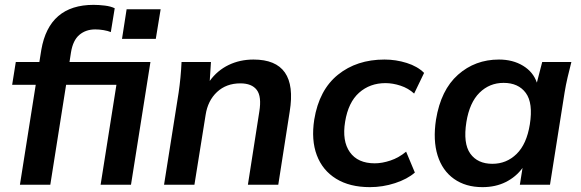

<svg xmlns="http://www.w3.org/2000/svg" viewBox="-20 -760 2391 790"><path d="M62 0 127 -411H30L45 -505H142L150 -555Q182 -740 365 -740Q387 -740 411.5 -737Q436 -734 452 -726L436 -628Q424 -633 406.5 -636Q389 -639 372 -639Q333 -639 306.5 -616.5Q280 -594 272 -544L266 -505H599L519 0H394L459 -411H252L187 0ZM482 -600 501 -722H641L621 -600Z M655 0 715 -379Q724 -440 727 -505H848L843 -427Q874 -470 920.5 -492.5Q967 -515 1023 -515Q1207 -515 1172 -301L1125 0H1000L1047 -301Q1057 -363 1036.5 -390Q1016 -417 969 -417Q911 -417 873 -381.5Q835 -346 826 -287L780 0Z M1502 10Q1419 10 1363 -24.5Q1307 -59 1283.5 -121.5Q1260 -184 1273 -268Q1293 -390 1370.5 -452.5Q1448 -515 1562 -515Q1609 -515 1653.5 -501Q1698 -487 1725 -460L1684 -375Q1660 -397 1628 -407.5Q1596 -418 1566 -418Q1502 -418 1457.5 -378.5Q1413 -339 1400 -259Q1387 -180 1419.5 -134Q1452 -88 1522 -88Q1552 -88 1586.5 -99.5Q1621 -111 1651 -136L1687 -50Q1656 -23 1605.5 -6.5Q1555 10 1502 10Z M1965 10Q1896 10 1848 -24Q1800 -58 1780.5 -120.5Q1761 -183 1774 -268Q1794 -390 1864.5 -452.5Q1935 -515 2033 -515Q2090 -515 2132 -489.5Q2174 -464 2189 -420L2211 -505H2331Q2323 -474 2315.5 -442Q2308 -410 2303 -379L2243 0H2119L2130 -69Q2103 -32 2061 -11Q2019 10 1965 10ZM2006 -86Q2064 -86 2105.5 -126.5Q2147 -167 2160 -248Q2174 -336 2143.5 -377.5Q2113 -419 2052 -419Q1994 -419 1953 -378.5Q1912 -338 1899 -258Q1885 -170 1915 -128Q1945 -86 2006 -86Z"/></svg>

Font: Mulish
Style: Bold Italic
Weight: 700
Italic angle: -9°
Designer: Vernon Adams
Foundry: Vernon Adams
Version: Version 3.603; ttfautohint (v1.8.3)